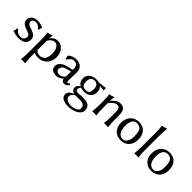

<svg xmlns="http://www.w3.org/2000/svg" viewBox="177 -1884 3307 3307"><g transform="rotate(45 1830.5 -230.0)"><path d="M49.8 -99.1 64.9 -100.1Q82 -67.9 114.5 -48.8Q147 -29.8 183.1 -29.8Q224.1 -29.8 249.5 -51.8Q274.9 -73.7 274.9 -112.8Q274.9 -120.6 273.7 -127.4Q272.5 -134.3 268.6 -140.4Q264.6 -146.5 262 -150.6Q259.3 -154.8 251.5 -159.7Q243.7 -164.6 240.2 -167.2Q236.8 -169.9 225.6 -174.3Q214.4 -178.7 210.4 -180.4Q206.5 -182.1 192.4 -187.3Q178.2 -192.4 173.8 -193.8Q147.5 -203.6 134.5 -209Q121.6 -214.4 103 -226.3Q84.5 -238.3 74.2 -252Q54.2 -276.9 54.2 -316.9Q54.2 -356.4 76.9 -385Q99.6 -413.6 133.1 -426.3Q166.5 -439 205.1 -439Q240.7 -439 278.3 -429.4Q315.9 -419.9 339.8 -407.2L341.8 -403.8L321.8 -334L308.1 -333Q295.4 -357.4 266.1 -378.2Q236.8 -398.9 201.2 -398.9Q167.5 -398.9 146.2 -382.3Q125 -365.7 125 -335.9Q125 -322.3 131.1 -310.5Q137.2 -298.8 144.8 -291.7Q152.3 -284.7 166.7 -277.6Q181.2 -270.5 189.2 -267.6Q197.3 -264.6 213.4 -259.3Q216.3 -258.3 217.8 -257.8Q244.1 -249 260 -242.7Q275.9 -236.3 296.1 -225.1Q316.4 -213.9 327.4 -201.4Q338.4 -189 346.2 -169.9Q354 -150.9 354 -127Q354 -108.9 349.9 -91.6Q345.7 -74.2 334 -55.2Q322.3 -36.1 304 -22.2Q285.6 -8.3 254.6 0.7Q223.6 9.8 184.1 9.8Q109.9 9.8 33.2 -17.1Z M478 32.2V-234.9Q478 -355.5 467.8 -411.1L470.2 -414.1Q484.4 -415 498.3 -418.2Q512.2 -421.4 518.6 -423.6Q524.9 -425.8 539.8 -431.9Q554.7 -438 557.1 -439Q565.9 -439 565.9 -429.2L556.6 -359.9H559.1Q610.8 -439 699.2 -439Q752.9 -439 794.9 -407.5Q836.9 -376 857.9 -328.1Q878.9 -280.3 878.9 -226.1Q878.9 -120.6 816.9 -55.4Q754.9 9.8 657.2 9.8Q598.1 9.8 558.1 -12.2V32.2Q558.1 164.6 567.9 231.9L565.9 234.9Q552.2 231.9 518.1 231.9Q502.4 231.9 490.2 232.7Q478 233.4 473.6 234.4L469.2 234.9L467.8 231.9Q478 165.5 478 32.2ZM558.1 -300.8V-77.1Q594.7 -34.2 650.9 -34.2Q681.6 -34.2 705.6 -45.2Q729.5 -56.2 743.9 -73.2Q758.3 -90.3 767.3 -114.5Q776.4 -138.7 779.8 -162.6Q783.2 -186.5 783.2 -212.9Q783.2 -294.9 751.5 -342Q719.7 -389.2 671.9 -389.2Q644 -389.2 608.9 -363.8Q573.7 -338.4 558.1 -300.8Z M1305.2 -76.2Q1305.2 -44.9 1321.8 -44.9Q1328.6 -44.9 1335 -48.1Q1341.3 -51.3 1350.3 -58.3Q1359.4 -65.4 1359.9 -65.9L1362.8 -64L1379.9 -43Q1355 -13.2 1335.4 -1.7Q1315.9 9.8 1291 9.8Q1273.4 9.8 1260.5 3.4Q1247.6 -2.9 1241 -13.2Q1234.4 -23.4 1231.2 -31.7Q1228 -40 1227.1 -47.9H1225.1Q1184.6 -13.7 1157.2 -2Q1129.9 9.8 1088.9 9.8Q1030.8 9.8 997.3 -17.3Q963.9 -44.4 963.9 -98.1Q963.9 -148.9 1008.3 -187.5Q1052.7 -226.1 1129.9 -243.2L1223.1 -264.2Q1230 -266.6 1230 -275.9Q1230 -308.1 1223.1 -331.3Q1216.3 -354.5 1207 -366.2Q1197.8 -377.9 1183.1 -384.8Q1168.5 -391.6 1158.2 -392.8Q1147.9 -394 1133.8 -394Q1101.1 -394 1074.7 -371.1Q1048.3 -348.1 1023.9 -309.1L1010.7 -310.1L994.1 -377L997.1 -380.9Q1015.1 -396 1030 -406.2Q1044.9 -416.5 1076.9 -427.7Q1108.9 -439 1144 -439Q1168.9 -439 1190.7 -435.3Q1212.4 -431.6 1234.9 -420.7Q1257.3 -409.7 1273.2 -392.3Q1289.1 -375 1299.1 -345.5Q1309.1 -315.9 1309.1 -276.9Q1309.1 -273.4 1307.1 -183.1Q1305.2 -92.8 1305.2 -76.2ZM1229 -225.1 1144 -202.1Q1088.4 -187 1066.7 -162.6Q1044.9 -138.2 1044.9 -102.1Q1044.9 -77.6 1065.9 -59.3Q1086.9 -41 1119.1 -41Q1159.2 -41 1210.9 -80.1Q1225.1 -90.8 1225.1 -106Z M1721.7 -284.2Q1721.7 -400.9 1626 -400.9Q1580.6 -400.9 1556.6 -371.8Q1532.7 -342.8 1532.7 -292Q1532.7 -232.9 1554.4 -204.3Q1576.2 -175.8 1633.8 -175.8Q1683.1 -175.8 1702.4 -202.9Q1721.7 -230 1721.7 -284.2ZM1799.8 -289.1Q1799.8 -222.2 1756.1 -179.2Q1712.4 -136.2 1628.9 -136.2Q1606.9 -136.2 1583.5 -140.4Q1560.1 -144.5 1549.8 -149.9Q1520 -124 1520 -94.2Q1520 -65.4 1535.9 -56.2Q1551.8 -46.9 1578.1 -46.9Q1578.6 -46.9 1606.9 -48.8Q1648.9 -54.2 1689.9 -54.2Q1792.5 -54.2 1831.1 -21Q1873 15.1 1873 78.1Q1873 117.2 1849.4 148.4Q1825.7 179.7 1786.6 198.7Q1747.6 217.8 1700.7 227.8Q1653.8 237.8 1604 237.8Q1574.2 237.8 1545.9 231.9Q1517.6 226.1 1491 213.6Q1464.4 201.2 1448.2 178Q1432.1 154.8 1432.1 124Q1432.1 110.4 1438.7 91.6Q1445.3 72.8 1455.1 58.1Q1466.8 49.3 1481.7 40Q1496.6 30.8 1515.9 20.5Q1535.2 10.3 1540 7.3Q1501.5 0.5 1482.7 -22.9Q1463.9 -46.4 1463.9 -79.1Q1463.9 -119.1 1525.9 -162.1Q1455.1 -203.1 1455.1 -287.1Q1455.1 -334.5 1481.4 -369.9Q1507.8 -405.3 1546.9 -422.1Q1585.9 -439 1629.9 -439Q1666.5 -439 1696.3 -430.2Q1738.8 -432.6 1787.8 -440.2Q1836.9 -447.8 1854 -449.2L1856.9 -445.8Q1854 -432.6 1854 -419.9Q1854 -407.2 1856.9 -394L1854 -391.1Q1785.2 -398.4 1749.5 -401.4Q1799.8 -367.7 1799.8 -289.1ZM1501 104Q1501 127.9 1516.4 146.7Q1531.7 165.5 1554 175.3Q1576.2 185.1 1596.7 189.9Q1617.2 194.8 1631.8 194.8Q1700.7 194.8 1750.2 169.7Q1799.8 144.5 1799.8 101.1Q1799.8 51.8 1760.7 28.8Q1742.2 17.6 1719.7 14.9Q1697.3 12.2 1654.8 12.2Q1649.9 12.2 1616.2 13.7Q1582.5 15.1 1565.9 15.1Q1538.6 29.8 1519.8 54.7Q1501 79.6 1501 104Z M2346.7 -180.2Q2346.7 -63.5 2356.4 0L2354.5 2.9Q2340.8 0 2306.6 0Q2291 0 2278.8 1Q2266.6 1 2261.7 2L2257.3 2.9L2256.3 0Q2266.6 -63.5 2266.6 -180.2V-277.8Q2266.6 -337.4 2249.5 -360.1Q2232.4 -382.8 2191.4 -382.8Q2160.6 -382.8 2131.8 -360.1Q2103 -337.4 2060.5 -287.1V-180.2Q2060.5 -67.4 2070.3 0L2068.4 2.9Q2054.7 0 2020.5 0Q2004.9 0 1992.7 1Q1980.5 1 1976.1 2L1971.7 2.9L1970.2 0Q1980.5 -66.4 1980.5 -180.2V-234.9Q1980.5 -355.5 1970.2 -411.1L1972.7 -414.1Q1986.8 -415 2000.5 -418.2Q2014.2 -421.4 2020.8 -423.6Q2027.3 -425.8 2041 -431.6Q2054.7 -437.5 2058.6 -439Q2067.4 -439 2067.4 -429.2L2058.1 -347.2L2062.5 -344.2Q2108.4 -397.9 2144.8 -418.5Q2181.2 -439 2221.7 -439Q2287.6 -439 2317.1 -399.9Q2346.7 -360.8 2346.7 -280.8Z M2665.5 -398.9Q2631.8 -398.9 2607.7 -384Q2583.5 -369.1 2570.8 -342.8Q2558.1 -316.4 2552.7 -286.9Q2547.4 -257.3 2547.4 -222.2Q2547.4 -196.8 2550.5 -172.4Q2553.7 -147.9 2562.7 -121.3Q2571.8 -94.7 2585.7 -75Q2599.6 -55.2 2623.3 -42.5Q2647 -29.8 2677.2 -29.8Q2727.1 -29.8 2758.3 -76.7Q2789.6 -123.5 2789.6 -195.8Q2789.6 -235.4 2786.9 -263.9Q2784.2 -292.5 2776.4 -319.3Q2768.6 -346.2 2755.1 -362.8Q2741.7 -379.4 2719.2 -389.2Q2696.8 -398.9 2665.5 -398.9ZM2459.5 -205.1Q2459.5 -312 2517.1 -375.5Q2574.7 -439 2672.4 -439Q2771.5 -439 2824.5 -378.7Q2877.4 -318.4 2877.4 -213.9Q2877.4 -113.8 2821.5 -52Q2765.6 9.8 2668.5 9.8Q2571.8 9.8 2515.6 -51Q2459.5 -111.8 2459.5 -205.1Z M3004.9 -200.2V-481.9Q3004.9 -616.7 2995.1 -669.9L2997.1 -672.9Q3011.2 -673.8 3025.6 -677.2Q3040 -680.7 3046.1 -682.6Q3052.2 -684.6 3068.4 -691.2Q3084.5 -697.8 3085.9 -698.2Q3095.2 -698.2 3095.2 -688Q3085 -607.4 3085 -500V-200.2Q3085 -70.8 3095.2 0L3093.3 2.9Q3079.1 0 3044.9 0Q3029.3 0 3017.1 1Q3004.9 1 3000.5 2L2996.1 2.9L2995.1 0Q3004.9 -63 3004.9 -200.2Z M3411.1 -398.9Q3377.4 -398.9 3353.3 -384Q3329.1 -369.1 3316.4 -342.8Q3303.7 -316.4 3298.3 -286.9Q3293 -257.3 3293 -222.2Q3293 -196.8 3296.1 -172.4Q3299.3 -147.9 3308.3 -121.3Q3317.4 -94.7 3331.3 -75Q3345.2 -55.2 3368.9 -42.5Q3392.6 -29.8 3422.9 -29.8Q3472.7 -29.8 3503.9 -76.7Q3535.2 -123.5 3535.2 -195.8Q3535.2 -235.4 3532.5 -263.9Q3529.8 -292.5 3522 -319.3Q3514.2 -346.2 3500.7 -362.8Q3487.3 -379.4 3464.8 -389.2Q3442.4 -398.9 3411.1 -398.9ZM3205.1 -205.1Q3205.1 -312 3262.7 -375.5Q3320.3 -439 3418 -439Q3517.1 -439 3570.1 -378.7Q3623 -318.4 3623 -213.9Q3623 -113.8 3567.1 -52Q3511.2 9.8 3414.1 9.8Q3317.4 9.8 3261.2 -51Q3205.1 -111.8 3205.1 -205.1Z"/></g></svg>

Font: Linux Biolinum
Style: Regular
Weight: 400
Designer: Philipp H. Poll
Foundry: Philipp H. Poll
Version: Version 0.6.4